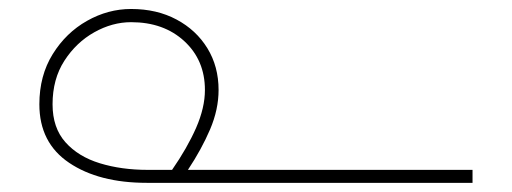

<svg xmlns="http://www.w3.org/2000/svg" viewBox="-20 -399 1117 419"><path d="M457 -202.6Q457 -160.2 438.5 -116.7Q419.9 -73.2 390.1 -28.3H1011.2V0H300.3Q195.8 0 130.9 -43.7Q65.9 -87.4 65.9 -171.4Q65.9 -233.9 95 -280.8Q124 -327.6 169.9 -353.5Q215.8 -379.4 266.1 -379.4Q322.3 -379.4 365.2 -356.4Q408.2 -333.5 432.6 -293.7Q457 -253.9 457 -202.6ZM302.2 -28.3H355.5Q388.7 -76.2 408 -120.1Q427.2 -164.1 427.2 -202.6Q427.2 -267.6 382.3 -309.1Q337.4 -350.6 266.1 -350.6Q225.1 -350.6 185.8 -328.6Q146.5 -306.6 120.6 -266.6Q94.7 -226.6 94.7 -171.4Q94.7 -120.1 122.8 -88.6Q150.9 -57.1 198 -42.7Q245.1 -28.3 302.2 -28.3Z"/></svg>

Font: Estedad-FD Thin
Style: Regular
Weight: 100
Designer: Amin Abedi
Version: Version 7.3